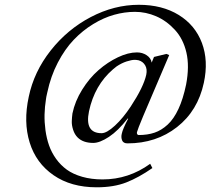

<svg xmlns="http://www.w3.org/2000/svg" viewBox="-20 -631 887 809"><path d="M596.2 -315.9Q601.1 -339.4 591.8 -355.5Q582.5 -371.6 564 -377Q554.2 -378.9 547.9 -378.9Q534.7 -378.9 513.4 -372.1Q492.2 -365.2 471.2 -351.1L456.1 -338.9Q378.4 -272 355 -162.1Q335.9 -69.8 408.2 -69.8Q429.7 -69.8 464.4 -101.8Q499 -133.8 530.8 -182.1Q585 -264.6 596.2 -315.9ZM557.1 -74.2Q556.2 -69.8 557.6 -66.9Q559.1 -64 560.8 -63Q562.5 -62 564 -62Q601.6 -62 631.1 -72Q660.6 -82 686.5 -106Q712.4 -129.9 731.9 -171.9Q751.5 -213.9 764.2 -274.9Q778.8 -352.1 765.4 -409.7Q752 -467.3 716.8 -505.4Q681.6 -543.5 638.2 -562.3Q594.7 -581.1 548.8 -581.1Q505.4 -581.1 461.2 -568.8Q417 -556.6 372.6 -529.5Q328.1 -502.4 290.8 -463.4Q253.4 -424.3 223.6 -367.2Q193.8 -310.1 179.2 -241.2Q174.3 -220.2 173.8 -213.9Q168.5 -180.7 167.7 -148.4Q167 -116.2 171.6 -82Q176.3 -47.9 186.8 -18.1Q197.3 11.7 216.3 38.3Q235.4 64.9 261.7 84Q288.1 103 326.7 114Q365.2 125 412.1 125Q522 125 612.8 59.1L622.1 77.1Q564.5 117.2 512 137.7Q459.5 158.2 387.2 158.2Q279.3 158.2 205.6 107.2Q131.8 56.2 105 -30.5Q78.1 -117.2 101.1 -223.1Q123 -328.6 193.4 -418Q263.7 -507.3 362.5 -559.1Q461.4 -610.8 564.9 -610.8Q663.6 -610.8 733.2 -567.9Q802.7 -524.9 830.8 -450Q858.9 -375 838.9 -282.2Q813.5 -164.1 725.8 -95.5Q638.2 -26.9 517.1 -26.9Q499.5 -26.9 494.4 -39.8Q489.3 -52.7 493.2 -67.9Q497.1 -87.4 520 -130.9L518.1 -131.8Q478 -80.1 439.2 -54.4Q400.4 -28.8 373 -28.8Q330.1 -28.8 307.1 -51.8Q294.4 -64.5 288.1 -84.2Q281.7 -104 282.5 -120.8Q283.2 -137.7 285.2 -152.8Q295.9 -204.6 326.2 -253.2Q356.4 -301.8 395 -335.4Q433.6 -369.1 476.8 -389.6Q520 -410.2 557.1 -410.2Q580.1 -410.2 598.1 -398.2Q616.2 -386.2 619.1 -367.2Q620.6 -371.1 624 -379.2Q627.4 -387.2 628.9 -391.1L681.2 -403.8L692.9 -398.9L583 -141.1Q559.6 -85 557.1 -74.2Z"/></svg>

Font: Common Serif
Style: Italic
Weight: 400
Italic angle: -12°
Designer: Philipp H. Poll, Khaled Hosny
Foundry: Stefan Peev, Context Ltd.
Version: Version 1.026